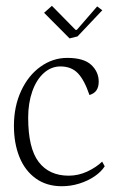

<svg xmlns="http://www.w3.org/2000/svg" viewBox="-20 -625 403 659"><path d="M218.8 -493.2 246.1 -500 331.1 -589.8 313.5 -603 243.7 -522.5H239.3L158.2 -605L131.3 -581.1ZM339.4 -54.2 330.6 -70.3Q310.5 -50.8 279.8 -36.4Q249 -22 215.8 -22Q148.9 -22 112.8 -69.1Q76.7 -116.2 76.7 -221.2Q76.7 -271 90.8 -311.3Q105 -351.6 130.4 -374.3Q155.8 -397 187.5 -397Q224.6 -397 247.1 -373.8Q269.5 -350.6 287.1 -298.8Q304.2 -304.2 311.5 -315.7Q318.8 -327.1 318.8 -344.7Q318.8 -378.4 293.2 -402.3Q267.6 -426.3 210.9 -426.3Q161.1 -426.3 119.1 -396.2Q77.1 -366.2 52.5 -313Q27.8 -259.8 27.8 -192.9Q27.8 -133.3 46.6 -86.4Q65.4 -39.6 102.5 -12.7Q139.6 14.2 192.4 14.2Q223.1 14.2 252.7 4.9Q282.2 -4.4 304.9 -20Q327.6 -35.6 339.4 -54.2Z"/></svg>

Font: Neuton ExtraLight
Style: Regular
Weight: 275
Designer: Brian M Zick
Foundry: Brian M Zick
Version: Version 1.560